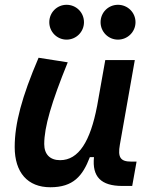

<svg xmlns="http://www.w3.org/2000/svg" viewBox="-20 -767 626 797"><path d="M189 10.3C284.2 10.3 323.2 -36.6 353 -114.7H370.1C361.8 -33.2 399.4 4.9 487.8 4.9H528.8L546.9 -96.2H524.4C480 -96.2 468.3 -113.8 477.5 -166L539.6 -517.6H417L382.8 -325.2V-325.7C355 -181.2 307.1 -102.1 229.5 -102.1C187.5 -102.1 163.6 -126.5 163.6 -168.9C163.6 -239.7 193.4 -341.3 261.2 -508.3L140.1 -527.3C70.3 -364.3 41 -253.4 41 -156.7C41 -50.8 94.7 10.3 189 10.3ZM469.7 -602.5C509.8 -602.5 542.5 -634.8 542.5 -674.8C542.5 -715.3 509.8 -747.1 469.7 -747.1C429.7 -747.1 397.5 -715.3 397.5 -674.8C397.5 -634.8 429.7 -602.5 469.7 -602.5ZM256.3 -602.5C296.4 -602.5 328.6 -634.8 328.6 -674.8C328.6 -715.3 296.4 -747.1 256.3 -747.1C216.8 -747.1 184.6 -715.3 184.6 -674.8C184.6 -634.8 216.8 -602.5 256.3 -602.5Z"/></svg>

Font: Cascadia Code SemiBold
Style: Italic
Weight: 600
Italic angle: -10°
Monospace: yes
Designer: Aaron Bell
Foundry: Saja Typeworks
Version: Version 2404.023